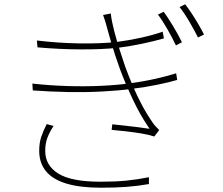

<svg xmlns="http://www.w3.org/2000/svg" viewBox="-20 -840 1040 896"><path d="M744 -785Q761 -762 786 -721Q811 -680 829 -643L801 -628Q786 -660 762.5 -701.5Q739 -743 717 -772ZM844 -820Q856 -805 872 -781Q888 -757 904 -730Q920 -703 932 -679L904 -665Q888 -697 864.5 -737.5Q841 -778 818 -807ZM152 -651Q251 -639 350 -637.5Q449 -636 523 -644Q578 -651 635.5 -663.5Q693 -676 739 -692L745 -661Q701 -648 643.5 -636Q586 -624 531 -617Q456 -609 356 -609.5Q256 -610 155 -619ZM131 -450Q212 -441 294.5 -438.5Q377 -436 452.5 -439.5Q528 -443 584 -451Q646 -459 706 -472.5Q766 -486 802 -498L807 -467Q770 -456 714 -444.5Q658 -433 593 -425Q533 -417 457 -413Q381 -409 298 -410.5Q215 -412 133 -418ZM481 -705Q477 -722 471.5 -739.5Q466 -757 461 -770L497 -777Q501 -741 513 -695Q525 -649 539.5 -604Q554 -559 565 -527Q581 -484 599.5 -440Q618 -396 641 -352.5Q664 -309 693 -267Q699 -258 707 -249.5Q715 -241 723 -233L700 -203Q672 -212 638 -217.5Q604 -223 569 -227Q534 -231 501 -234L504 -260Q553 -255 603 -249Q653 -243 678 -239Q635 -301 600 -375.5Q565 -450 540 -517Q528 -550 517 -583.5Q506 -617 497 -648.5Q488 -680 481 -705ZM230 -252Q212 -225 201.5 -198Q191 -171 191 -136Q191 -68 252 -30Q313 8 449 8Q518 8 569 3Q620 -2 675 -13V19Q623 28 570.5 32Q518 36 451 36Q355 36 291 17Q227 -2 195 -40.5Q163 -79 163 -136Q163 -173 172.5 -201.5Q182 -230 198 -261Z"/></svg>

Font: Noto Sans JP
Style: Regular
Weight: 100
Designer: Ryoko NISHIZUKA 西塚涼子 (kana, bopomofo & ideographs); Paul D. Hunt (Latin, Greek & Cyrillic); Sandoll Communications 산돌커뮤니
Foundry: Adobe
Version: Version 2.004;hotconv 1.0.118;makeotfexe 2.5.65603